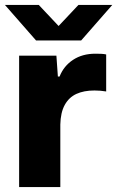

<svg xmlns="http://www.w3.org/2000/svg" viewBox="-28 -763 478 783"><path d="M50 0V-536H202L208 -451H215Q232 -494 270 -519Q308 -544 361 -544Q374 -544 385 -543.5Q396 -543 405 -541V-390Q394 -392 381.5 -393Q369 -394 357 -394Q314 -394 283.5 -380Q253 -366 236 -335Q219 -304 218 -255V0ZM119 -598 -8 -743H130L211 -657L292 -743H430L303 -598Z"/></svg>

Font: Mona Sans Expanded
Style: Bold
Weight: 700
Width: 7
Designer: Deni Anggara
Foundry: GitHub
Version: Version 2.000